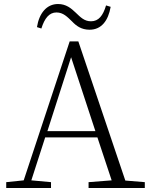

<svg xmlns="http://www.w3.org/2000/svg" viewBox="-20 -936 747 956"><path d="M164 -801 186 -794C202 -845 225 -874 261 -874C295 -874 315 -852 339 -829C360 -807 385 -788 426 -788C485 -788 519 -833 531 -902L508 -909C493 -858 471 -830 433 -830C400 -830 381 -850 357 -873C334 -895 309 -916 269 -916C212 -916 175 -870 164 -801ZM334 -651 455 -283H216ZM421 0H701V-29L604 -37L370 -730H327L98 -38L11 -29V0H234V-29L136 -38L205 -252H465L536 -38L421 -29Z"/></svg>

Font: Noto Serif TC ExtraLight
Style: Regular
Weight: 200
Designer: Ryoko NISHIZUKA 西塚涼子 (kana & ideographs); Frank Grießhammer (Latin, Greek & Cyrillic); Wenlong ZHANG 张文龙 (bopomofo); San
Foundry: Adobe
Version: Version 2.001;hotconv 1.1.0;makeotfexe 2.6.0